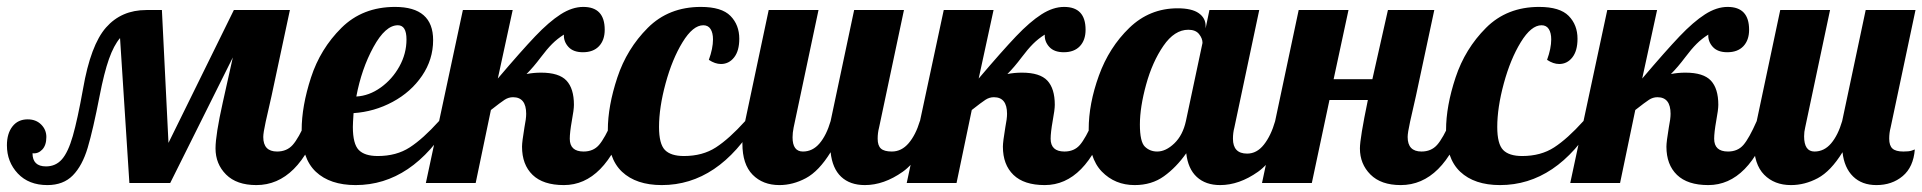

<svg xmlns="http://www.w3.org/2000/svg" viewBox="-58 -529 5557 555"><path d="M869 -179Q806 6 683 6Q626 6 595.5 -24.5Q565 -55 565 -100Q565 -139 586 -233L615 -363L434 0H316L289 -419Q271 -398 257 -358.5Q243 -319 230 -252Q211 -154 195.5 -102Q180 -50 152.5 -22Q125 6 79 6Q25 6 -6.5 -27.5Q-38 -61 -38 -109Q-38 -143 -22 -163.5Q-6 -184 22 -184Q46 -184 61 -169Q76 -154 76 -133Q76 -109 64 -96.5Q52 -84 36 -86Q36 -48 75 -48Q103 -48 121 -68.5Q139 -89 152.5 -136Q166 -183 182 -272Q204 -399 248.5 -449.5Q293 -500 365 -500H410L429 -116L618 -500H780L727 -252Q717 -209 710 -177Q703 -145 703 -133Q703 -91 743 -91Q771 -91 788 -110Q805 -129 827 -179Z M814 -153Q814 -222 841 -305Q868 -388 929 -448.5Q990 -509 1084 -509Q1194 -509 1194 -413Q1194 -357 1162 -310Q1130 -263 1077 -234.5Q1024 -206 964 -202Q962 -172 962 -162Q962 -113 979 -95.5Q996 -78 1034 -78Q1088 -78 1126.5 -103Q1165 -128 1211 -179H1245Q1134 6 970 6Q896 6 855 -32.5Q814 -71 814 -153ZM1117 -415Q1117 -456 1092 -456Q1056 -456 1021.5 -393Q987 -330 972 -250Q1009 -252 1042.5 -276Q1076 -300 1096.5 -337Q1117 -374 1117 -415Z M1451 -105Q1451 -119 1458 -161Q1463 -186 1463 -200Q1463 -248 1425 -248Q1412 -248 1400.5 -240.5Q1389 -233 1361 -211L1317 0H1173L1280 -500H1424L1381 -302Q1449 -382 1489 -424Q1529 -466 1562.5 -487.5Q1596 -509 1628 -509Q1690 -509 1690 -443Q1690 -413 1673.5 -395.5Q1657 -378 1627 -378Q1599 -378 1585 -393.5Q1571 -409 1572 -429Q1553 -417 1538 -402Q1523 -387 1505 -363Q1484 -335 1464 -315Q1484 -319 1506 -319Q1558 -319 1579.5 -296Q1601 -273 1601 -226Q1601 -212 1595 -180Q1589 -146 1589 -128Q1589 -91 1629 -91Q1657 -91 1673.5 -110Q1690 -129 1712 -179H1754Q1691 6 1572 6Q1512 6 1481.5 -23.5Q1451 -53 1451 -105Z M1699 -153Q1699 -222 1726.5 -305Q1754 -388 1814.5 -448.5Q1875 -509 1968 -509Q2028 -509 2053.5 -483Q2079 -457 2079 -417Q2079 -382 2064 -363Q2049 -344 2026 -344Q2009 -344 1991 -356Q2003 -389 2003 -415Q2003 -434 1996 -445Q1989 -456 1975 -456Q1945 -456 1915 -407Q1885 -358 1866 -288Q1847 -218 1847 -162Q1847 -113 1864 -95.5Q1881 -78 1919 -78Q1973 -78 2011.5 -103Q2050 -128 2096 -179H2130Q2019 6 1855 6Q1781 6 1740 -32.5Q1699 -71 1699 -153Z M2088 -114Q2088 -139 2096 -179L2164 -500H2308L2236 -160Q2233 -145 2233 -132Q2233 -91 2263 -91Q2291 -91 2311 -114.5Q2331 -138 2343 -179L2411 -500H2555L2483 -160Q2479 -145 2479 -128Q2479 -108 2488.5 -99.5Q2498 -91 2520 -91Q2548 -91 2568.5 -115Q2589 -139 2601 -179H2643Q2606 -71 2551.5 -32.5Q2497 6 2442 6Q2399 6 2373.5 -18Q2348 -42 2343 -89Q2309 -34 2271.5 -14Q2234 6 2195 6Q2147 6 2117.5 -24Q2088 -54 2088 -114Z M2841 -105Q2841 -119 2848 -161Q2853 -186 2853 -200Q2853 -248 2815 -248Q2802 -248 2790.5 -240.5Q2779 -233 2751 -211L2707 0H2563L2670 -500H2814L2771 -302Q2839 -382 2879 -424Q2919 -466 2952.5 -487.5Q2986 -509 3018 -509Q3080 -509 3080 -443Q3080 -413 3063.5 -395.5Q3047 -378 3017 -378Q2989 -378 2975 -393.5Q2961 -409 2962 -429Q2943 -417 2928 -402Q2913 -387 2895 -363Q2874 -335 2854 -315Q2874 -319 2896 -319Q2948 -319 2969.5 -296Q2991 -273 2991 -226Q2991 -212 2985 -180Q2979 -146 2979 -128Q2979 -91 3019 -91Q3047 -91 3063.5 -110Q3080 -129 3102 -179H3144Q3081 6 2962 6Q2902 6 2871.5 -23.5Q2841 -53 2841 -105Z M3089 -155Q3089 -229 3118.5 -310.5Q3148 -392 3206.5 -448.5Q3265 -505 3346 -505Q3387 -505 3407 -491Q3427 -477 3427 -454V-447L3438 -500H3582L3510 -160Q3506 -145 3506 -128Q3506 -85 3547 -85Q3575 -85 3595.5 -111Q3616 -137 3628 -179H3670Q3633 -71 3578.5 -32.5Q3524 6 3469 6Q3427 6 3401.5 -17.5Q3376 -41 3371 -86Q3342 -45 3306.5 -19.5Q3271 6 3222 6Q3165 6 3127 -33Q3089 -72 3089 -155ZM3370 -179 3418 -405Q3418 -418 3408 -430.5Q3398 -443 3377 -443Q3337 -443 3305 -396.5Q3273 -350 3255 -284.5Q3237 -219 3237 -169Q3237 -119 3251.5 -105Q3266 -91 3287 -91Q3312 -91 3336.5 -114.5Q3361 -138 3370 -179Z M3873 -100Q3873 -129 3896 -240H3785L3734 0H3590L3696 -500H3840L3797 -300H3909L3954 -500H4088L4035 -252Q4025 -209 4018 -177Q4011 -145 4011 -133Q4011 -91 4051 -91Q4079 -91 4096 -110Q4113 -129 4135 -179H4177Q4114 6 3991 6Q3934 6 3903.5 -24.5Q3873 -55 3873 -100Z M4122 -153Q4122 -222 4149.5 -305Q4177 -388 4237.5 -448.5Q4298 -509 4391 -509Q4451 -509 4476.5 -483Q4502 -457 4502 -417Q4502 -382 4487 -363Q4472 -344 4449 -344Q4432 -344 4414 -356Q4426 -389 4426 -415Q4426 -434 4419 -445Q4412 -456 4398 -456Q4368 -456 4338 -407Q4308 -358 4289 -288Q4270 -218 4270 -162Q4270 -113 4287 -95.5Q4304 -78 4342 -78Q4396 -78 4434.5 -103Q4473 -128 4519 -179H4553Q4442 6 4278 6Q4204 6 4163 -32.5Q4122 -71 4122 -153Z M4759 -105Q4759 -119 4766 -161Q4771 -186 4771 -200Q4771 -248 4733 -248Q4720 -248 4708.5 -240.5Q4697 -233 4669 -211L4625 0H4481L4588 -500H4732L4689 -302Q4757 -382 4797 -424Q4837 -466 4870.5 -487.5Q4904 -509 4936 -509Q4998 -509 4998 -443Q4998 -413 4981.5 -395.5Q4965 -378 4935 -378Q4907 -378 4893 -393.5Q4879 -409 4880 -429Q4861 -417 4846 -402Q4831 -387 4813 -363Q4792 -335 4772 -315Q4792 -319 4814 -319Q4866 -319 4887.5 -296Q4909 -273 4909 -226Q4909 -212 4903 -180Q4897 -146 4897 -128Q4897 -91 4937 -91Q4965 -91 4981.5 -110Q4998 -129 5020 -179H5062Q4999 6 4880 6Q4820 6 4789.5 -23.5Q4759 -53 4759 -105Z M5012 -114Q5012 -139 5020 -179L5088 -500H5232L5160 -160Q5157 -148 5157 -135Q5157 -91 5187 -91Q5215 -91 5235 -114.5Q5255 -138 5267 -179L5335 -500H5479L5407 -160Q5403 -145 5403 -128Q5403 -108 5412.5 -99.5Q5422 -91 5444 -91Q5460 -91 5467.5 -93.5Q5475 -96 5477 -97Q5473 -46 5442 -20Q5411 6 5366 6Q5324 6 5298.5 -19Q5273 -44 5268 -89Q5234 -34 5196.5 -14Q5159 6 5119 6Q5071 6 5041.5 -24Q5012 -54 5012 -114Z"/></svg>

Font: Lobster
Style: Regular
Weight: 400
Designer: Impallari Type
Foundry: Impallari Type
Version: Version 2.100